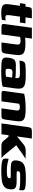

<svg xmlns="http://www.w3.org/2000/svg" viewBox="1300 -1846 549 3190"><g transform="rotate(90 1575.0 -250.5)"><path d="M190 4Q128 4 95.5 -8Q63 -20 53.5 -49Q44 -78 51 -129L76 -307H32L45 -399H89L95 -442Q100 -471 105.5 -484.5Q111 -498 125 -501.5Q139 -505 167 -505H284Q283 -500 282 -494Q281 -488 280 -481L268 -399H367L354 -307H256L233 -142Q228 -102 232.5 -83.5Q237 -65 272 -65Q280 -65 296 -67Q312 -69 319 -71L310 -7Q302 -6 269.5 -1Q237 4 190 4Z M434 0Q393 0 384 -11Q375 -22 379 -52L441 -505H621L605 -391Q617 -393 632.5 -394.5Q648 -396 665 -397Q682 -398 697 -398Q769 -398 810.5 -388.5Q852 -379 871.5 -358Q891 -337 894 -302Q897 -267 889 -215L870 -72Q866 -41 857.5 -26Q849 -11 831.5 -5.5Q814 0 783 0H685L717 -236Q722 -270 717.5 -287.5Q713 -305 697.5 -311Q682 -317 653 -317Q643 -317 632 -316Q621 -315 610.5 -313Q600 -311 593 -308L551 0Z M1153 4Q1079 4 1033.5 0.5Q988 -3 966 -15.5Q944 -28 938.5 -52Q933 -76 938 -115Q945 -166 959 -193Q973 -220 997 -229.5Q1021 -239 1059 -239Q1085 -239 1118.5 -238.5Q1152 -238 1184.5 -237.5Q1217 -237 1242 -235Q1267 -233 1275 -230Q1279 -255 1277 -270Q1275 -285 1265.5 -293.5Q1256 -302 1238 -304.5Q1220 -307 1192 -307Q1158 -307 1122 -306Q1086 -305 1052 -303.5Q1018 -302 986 -299L991 -332Q996 -361 1009 -376Q1022 -391 1045 -395Q1070 -400 1119.5 -402Q1169 -404 1227 -403Q1301 -403 1348.5 -396Q1396 -389 1420 -370Q1444 -351 1450 -314.5Q1456 -278 1447 -219L1419 -22Q1397 -9 1326.5 -2.5Q1256 4 1153 4ZM1163 -68Q1192 -68 1216 -70Q1240 -72 1254 -77L1268 -176Q1258 -178 1240 -179.5Q1222 -181 1205 -182Q1188 -183 1179 -183Q1162 -183 1150.5 -179Q1139 -175 1133 -163Q1127 -151 1124 -127Q1120 -105 1122.5 -92Q1125 -79 1134.5 -73.5Q1144 -68 1163 -68Z M1528 0Q1484 0 1491 -45L1537 -377Q1558 -383 1593.5 -388.5Q1629 -394 1676 -398Q1723 -402 1777 -402Q1860 -402 1907 -393Q1954 -384 1973.5 -362Q1993 -340 1994.5 -303Q1996 -266 1987 -209L1967 -66Q1963 -40 1957.5 -25.5Q1952 -11 1937 -5Q1922 1 1891 1L1780 0L1815 -252Q1819 -282 1803.5 -294Q1788 -306 1764 -306Q1747 -306 1730 -302Q1713 -298 1703 -291L1663 0Z M2030 0 2092 -444Q2096 -479 2109 -492Q2122 -505 2162 -505H2281L2246 -257L2379 -367Q2396 -380 2411 -387.5Q2426 -395 2446.5 -399Q2467 -403 2498 -403Q2534 -403 2563.5 -401.5Q2593 -400 2617 -399Q2611 -395 2595 -385Q2579 -375 2561 -363.5Q2543 -352 2530 -343L2393 -245L2548 -57Q2562 -40 2577 -25.5Q2592 -11 2606 0Q2554 1 2503.5 1Q2453 1 2413 1Q2371 1 2352.5 -8Q2334 -17 2318 -36L2251 -116L2226 -118L2210 0Z M2820 3Q2794 3 2766 2Q2738 1 2712.5 -1.5Q2687 -4 2665 -9Q2645 -14 2632 -21Q2619 -28 2615.5 -50Q2612 -72 2618 -119Q2652 -109 2685 -102Q2718 -95 2750 -92Q2782 -89 2811 -89Q2826 -89 2846.5 -89.5Q2867 -90 2887.5 -92.5Q2908 -95 2923 -103.5Q2938 -112 2940 -127Q2943 -143 2935 -148.5Q2927 -154 2913 -154H2794Q2745 -154 2709 -159Q2673 -164 2656 -187Q2639 -210 2647 -266Q2656 -327 2690.5 -356.5Q2725 -386 2784 -395.5Q2843 -405 2926 -405Q2956 -405 2995.5 -404.5Q3035 -404 3061 -400Q3096 -396 3114.5 -389.5Q3133 -383 3138.5 -367Q3144 -351 3140 -318L3135 -287Q3131 -297 3106.5 -302Q3082 -307 3045 -309Q3008 -311 2968 -311Q2928 -311 2893 -311Q2875 -311 2860 -309Q2845 -307 2836 -300Q2827 -293 2824 -277Q2823 -265 2827 -260Q2831 -255 2840 -253.5Q2849 -252 2860 -252H2996Q3040 -252 3071.5 -244Q3103 -236 3117 -211Q3131 -186 3124 -132Q3115 -70 3075 -41.5Q3035 -13 2970 -5Q2905 3 2820 3Z"/></g></svg>

Font: Genos Thin ExtraBold
Style: Italic
Weight: 800
Italic angle: -8°
Version: Version 1.010